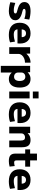

<svg xmlns="http://www.w3.org/2000/svg" viewBox="1879 -2649 980 4778"><g transform="rotate(90 2369.0 -260.0)"><path d="M255 10Q220 10 179.5 5Q139 0 101 -8.5Q63 -17 35 -27L53 -150Q104 -132 149 -122.5Q194 -113 237 -113Q279 -113 297 -123Q315 -133 315 -155Q315 -166 309 -174Q303 -182 287 -188Q271 -194 241 -201Q172 -218 125 -241Q78 -264 54.5 -297Q31 -330 31 -375Q31 -451 88.5 -490.5Q146 -530 257 -530Q306 -530 361 -522Q416 -514 467 -499L448 -376Q399 -393 358.5 -400Q318 -407 279 -407Q238 -407 219.5 -398.5Q201 -390 201 -371Q201 -360 207.5 -352Q214 -344 230 -337.5Q246 -331 274 -324Q325 -313 364 -296.5Q403 -280 429.5 -259.5Q456 -239 470 -212Q484 -185 484 -151Q484 -102 456 -66Q428 -30 376.5 -10Q325 10 255 10Z M846 10Q701 10 623.5 -60Q546 -130 546 -260Q546 -386 616.5 -458Q687 -530 810 -530Q930 -530 996.5 -461.5Q1063 -393 1063 -270Q1063 -253 1062 -233Q1061 -213 1059 -205H639V-310H929L908 -278Q908 -350 884 -383.5Q860 -417 810 -417Q760 -417 734.5 -382.5Q709 -348 709 -277V-227Q709 -168 740.5 -140.5Q772 -113 840 -113Q882 -113 931.5 -121.5Q981 -130 1016 -142L1034 -20Q998 -6 947.5 2Q897 10 846 10Z M1154 0V-520H1314L1315 -427H1317Q1346 -460 1381 -483.5Q1416 -507 1456.5 -518.5Q1497 -530 1540 -530V-392Q1480 -392 1430.5 -370Q1381 -348 1351.5 -311.5Q1322 -275 1322 -230V0Z M1945 -530Q2048 -530 2103.5 -460Q2159 -390 2159 -260Q2159 -130 2103.5 -60Q2048 10 1945 10Q1898 10 1859.5 -7.5Q1821 -25 1787 -61H1785V210H1619V-520H1777L1779 -459H1781Q1815 -496 1855.5 -513Q1896 -530 1945 -530ZM1890 -400Q1859 -400 1835.5 -387.5Q1812 -375 1798.5 -353.5Q1785 -332 1785 -303V-217Q1785 -189 1798.5 -167Q1812 -145 1835.5 -132.5Q1859 -120 1890 -120Q1941 -120 1968 -156.5Q1995 -193 1995 -260Q1995 -328 1968 -364Q1941 -400 1890 -400Z M2258 -587V-730H2428V-587ZM2258 0V-507H2428V0Z M2826 10Q2681 10 2603.5 -60Q2526 -130 2526 -260Q2526 -386 2596.5 -458Q2667 -530 2790 -530Q2910 -530 2976.5 -461.5Q3043 -393 3043 -270Q3043 -253 3042 -233Q3041 -213 3039 -205H2619V-310H2909L2888 -278Q2888 -350 2864 -383.5Q2840 -417 2790 -417Q2740 -417 2714.5 -382.5Q2689 -348 2689 -277V-227Q2689 -168 2720.5 -140.5Q2752 -113 2820 -113Q2862 -113 2911.5 -121.5Q2961 -130 2996 -142L3014 -20Q2978 -6 2927.5 2Q2877 10 2826 10Z M3134 0V-520H3292L3294 -459H3296Q3329 -496 3370 -513Q3411 -530 3465 -530Q3557 -530 3600.5 -479.5Q3644 -429 3644 -320V0H3477V-287Q3477 -343 3459 -368Q3441 -393 3401 -393Q3372 -393 3349 -381.5Q3326 -370 3313 -350Q3300 -330 3300 -303V0Z M3989 10Q3890 10 3846 -29Q3802 -68 3802 -157V-397H3698V-520H3802V-690H3971V-520H4128V-397H3971V-193Q3971 -152 3982.5 -137Q3994 -122 4026 -122Q4045 -122 4069 -126Q4093 -130 4112 -137L4126 -9Q4088 1 4055.5 5.5Q4023 10 3989 10Z M4492 10Q4347 10 4269.5 -60Q4192 -130 4192 -260Q4192 -386 4262.5 -458Q4333 -530 4456 -530Q4576 -530 4642.5 -461.5Q4709 -393 4709 -270Q4709 -253 4708 -233Q4707 -213 4705 -205H4285V-310H4575L4554 -278Q4554 -350 4530 -383.5Q4506 -417 4456 -417Q4406 -417 4380.5 -382.5Q4355 -348 4355 -277V-227Q4355 -168 4386.5 -140.5Q4418 -113 4486 -113Q4528 -113 4577.5 -121.5Q4627 -130 4662 -142L4680 -20Q4644 -6 4593.5 2Q4543 10 4492 10Z"/></g></svg>

Font: M PLUS 1 ExtraBold
Style: Regular
Weight: 800
Designer: Coji Morishita
Foundry: UNDERFOREST DESIGN
Version: Version 1.001